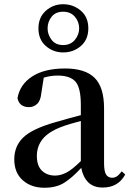

<svg xmlns="http://www.w3.org/2000/svg" viewBox="-20 -864 613 900"><path d="M275.9 -652.8Q311 -652.8 331.1 -677.2Q351.1 -701.7 351.1 -731Q351.1 -761.7 331.1 -785.4Q311 -809.1 275.9 -809.1Q240.7 -809.1 221.9 -785.4Q203.1 -761.7 203.1 -731Q203.1 -701.7 221.9 -677.2Q240.7 -652.8 275.9 -652.8ZM275.9 -618.2Q229.5 -618.2 194.8 -648.4Q160.2 -678.7 160.2 -731Q160.2 -782.7 194.8 -813.5Q229.5 -844.2 275.9 -844.2Q323.2 -844.2 358.6 -814.2Q394 -784.2 394 -731Q394 -678.7 359.1 -648.4Q324.2 -618.2 275.9 -618.2ZM461.9 15.1Q418.5 15.1 393.8 -9.3Q369.1 -33.7 360.8 -77.1Q318.8 -31.2 281.5 -7.6Q244.1 16.1 188 16.1Q126.5 16.1 86.7 -19Q46.9 -54.2 46.9 -117.2Q46.9 -178.7 88.9 -219.5Q130.9 -260.3 238.8 -291Q266.1 -299.3 297.1 -307.6Q328.1 -315.9 358.9 -324.2V-372.1Q358.9 -453.1 333.7 -481.4Q308.6 -509.8 250 -509.8Q217.8 -509.8 185.1 -500L173.8 -428.2Q170.4 -392.1 154.1 -377Q137.7 -361.8 116.2 -361.8Q70.8 -361.8 62 -403.8Q73.2 -468.3 130.9 -505.6Q188.5 -543 285.2 -543Q379.4 -543 423.6 -499Q467.8 -455.1 467.8 -356V-100.1Q467.8 -60.1 477.5 -45.4Q487.3 -30.8 505.9 -30.8Q518.1 -30.8 527.8 -37.4Q537.6 -43.9 550.8 -61L566.9 -45.9Q533.7 15.1 461.9 15.1ZM358.9 -108.9V-296.9Q332.5 -290 308.1 -282.7Q283.7 -275.4 265.1 -268.1Q207 -245.6 179.9 -212.2Q152.8 -178.7 152.8 -132.8Q152.8 -86.4 176.8 -63.7Q200.7 -41 238.8 -41Q263.7 -41 290.8 -54.7Q317.9 -68.4 358.9 -108.9Z"/></svg>

Font: Source Han Serif TW SemiBold
Style: Regular
Weight: 600
Designer: Ryoko NISHIZUKA Ë•øÂ°öÊ∂ºÂ≠ê (kana & ideographs); Frank Grie√ühammer (Latin, Greek & Cyrillic); Wenlong ZHANG Âº†ÊñáÈæô 
Foundry: Adobe
Version: Version 2.003;hotconv 1.1.1;makeotfexe 2.6.0